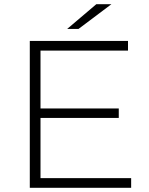

<svg xmlns="http://www.w3.org/2000/svg" viewBox="-20 -895 709 915"><path d="M173 -46H605V0H122V-700H590V-654H173V-378H546V-333H173ZM300 -757 439 -875H511L354 -757Z"/></svg>

Font: Montserrat Light Alt1
Style: Light
Weight: 500
Designer: Differentunic
Foundry: Julieta Ulanovsky
Version: 0.1